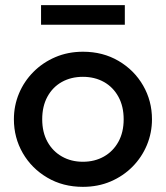

<svg xmlns="http://www.w3.org/2000/svg" viewBox="-20 -711 644 746"><path d="M302 15Q224.5 15 163.8 -20.8Q103 -56.5 68.5 -116.2Q34 -176 34 -247.5Q34 -300.5 53.8 -347.8Q73.5 -395 109.8 -431.5Q146 -468 195 -489Q244 -510 302.5 -510Q380 -510 440.8 -474.2Q501.5 -438.5 536 -378.8Q570.5 -319 570.5 -247.5Q570.5 -195 550.8 -147.5Q531 -100 495 -63.5Q459 -27 410 -6Q361 15 302 15ZM302 -82.5Q348 -82.5 383.8 -102.8Q419.5 -123 440 -160Q460.5 -197 460.5 -247.5Q460.5 -298 440 -335.2Q419.5 -372.5 383.8 -392.5Q348 -412.5 302 -412.5Q256 -412.5 220.2 -392.5Q184.5 -372.5 164.2 -335.2Q144 -298 144 -247.5Q144 -197 164.5 -160Q185 -123 220.8 -102.8Q256.5 -82.5 302 -82.5ZM139.5 -615V-691H465V-615Z"/></svg>

Font: Geologica Cursive
Style: Regular
Weight: 400
Designer: Sindre Bremnes, Frode Helland
Foundry: Monokrom Skriftforlag AS
Version: Version 1.010;gftools[0.9.28]